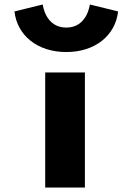

<svg xmlns="http://www.w3.org/2000/svg" viewBox="-20 -836 591 856"><path d="M181.5 -513V0H358.5V-513ZM380.5 -816C380.5 -816 369.5 -713 275.5 -713C181.5 -713 170.5 -816 170.5 -816L44.5 -785C56.5 -678 146.5 -604 275.5 -604C404.5 -604 494.5 -678 506.5 -785Z"/></svg>

Font: Sztylet
Style: Bd
Weight: 700
Foundry: Cannot Into Space Fonts, PlusOne Fonts
Version: Version 0.12